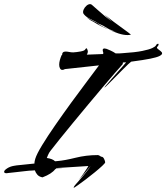

<svg xmlns="http://www.w3.org/2000/svg" viewBox="-103 -851 806 931"><path d="M254 60Q254 55 261 46.5Q268 38 279 26Q304 -2 319 -21.5Q334 -41 337 -46Q326 -34 311.5 -15.5Q297 3 278 22Q290 8 301 -8Q312 -24 319 -35Q326 -46 325 -46L169 -36Q167 -34 167 -33Q171 -33 180 -33.5Q189 -34 195.5 -34.5Q202 -35 196 -34L165 -31Q148 -8 103 9Q87 6 78.5 -3.5Q70 -13 66 -25Q62 -25 58.5 -24.5Q55 -24 52 -24Q41 -24 16.5 -21Q-8 -18 -32 -15.5Q-56 -13 -64 -12Q-66 -12 -67.5 -11.5Q-69 -11 -71 -11Q-83 -11 -83 -18Q-83 -25 -68.5 -34.5Q-54 -44 -35 -47Q-27 -49 1.5 -51.5Q30 -54 64 -58Q64 -65 65.5 -71Q67 -77 68 -81Q75 -104 101.5 -147.5Q128 -191 165.5 -245Q203 -299 243 -354Q283 -409 319 -456.5Q355 -504 377 -534L212 -516Q205 -512 199 -512Q192 -512 188 -519.5Q184 -527 184 -537Q184 -548 187.5 -560.5Q191 -573 196 -584H198Q198 -601 215 -601Q223 -601 232.5 -599Q242 -597 252 -597Q269 -598 288 -601.5Q307 -605 310 -611Q314 -617 316 -617Q319 -617 322 -607Q323 -605 323 -601Q323 -594 318 -586L397 -589Q398 -592 398 -595Q397 -598 396 -601.5Q395 -605 395 -608Q395 -616 404 -616Q406 -616 414 -614Q422 -611 434 -605.5Q446 -600 458 -592H475L490 -593Q553 -597 587 -604Q621 -611 635.5 -618Q650 -625 653 -630.5Q656 -636 658 -637Q662 -639 663 -639Q666 -639 666 -636Q666 -630 659 -623Q656 -619 662 -614Q668 -609 675.5 -603.5Q683 -598 683 -592Q683 -586 670.5 -579.5Q658 -573 626 -566.5Q594 -560 533 -552Q532 -552 518.5 -539.5Q505 -527 486.5 -508Q468 -489 449.5 -470.5Q431 -452 418 -439Q405 -426 403 -426Q402 -426 412.5 -438.5Q423 -451 439 -469.5Q455 -488 471.5 -506.5Q488 -525 498.5 -537Q509 -549 508 -549L493 -548Q493 -543 492 -540Q480 -527 454.5 -497.5Q429 -468 395 -428Q361 -388 324 -343.5Q287 -299 251.5 -256Q216 -213 187.5 -177.5Q159 -142 142 -120Q134 -110 129.5 -98.5Q125 -87 124 -85Q152 -81 164 -69L175 -70Q211 -73 263 -86Q315 -99 370 -99H371Q376 -99 381.5 -95Q387 -91 389 -91Q397 -91 402 -80Q407 -69 407 -64Q407 -60 392.5 -46.5Q378 -33 356 -15Q334 3 311.5 20Q289 37 272.5 48.5Q256 60 254 60ZM515 -681Q496 -681 472.5 -688.5Q449 -696 424 -708Q432 -705 441 -701.5Q450 -698 459 -696L427 -709Q417 -714 408 -720Q399 -726 383 -733Q376 -735 370 -739Q370 -740 369.5 -740.5Q369 -741 364 -744Q345 -753 327 -763Q309 -773 301 -786Q298 -794 302.5 -804.5Q307 -815 316 -823Q325 -831 334 -831Q338 -831 342 -828Q353 -819 370.5 -803Q388 -787 407 -771.5Q426 -756 440 -746Q434 -752 424.5 -760.5Q415 -769 409 -775Q403 -781 405 -779Q422 -765 448 -745.5Q474 -726 498.5 -708.5Q523 -691 532 -683Q528 -682 524 -681.5Q520 -681 515 -681ZM421 -710Q414 -712 407 -715Q400 -718 392 -722Q371 -732 360.5 -739Q350 -746 341 -750Q338 -751 330 -757Q322 -763 317 -767Q325 -762 339.5 -754.5Q354 -747 370 -739Q370 -736 375 -734Q386 -727 397.5 -721Q409 -715 421 -710Z"/></svg>

Font: Smooch
Style: Regular
Weight: 400
Designer: Robert E. Leuschke
Foundry: Robert E. Leuschke
Version: Version 1.010; ttfautohint (v1.8.3)